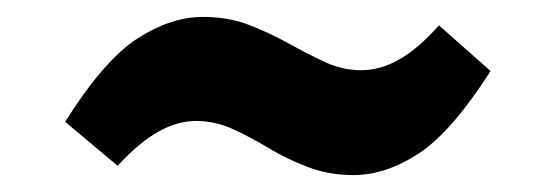

<svg xmlns="http://www.w3.org/2000/svg" viewBox="-20 -471 631 227"><path d="M398 -264Q369 -264 344 -273.5Q319 -283 297.5 -296Q276 -309 255 -318.5Q234 -328 212 -328Q190 -328 167.5 -315.5Q145 -303 119 -275L57 -327Q103 -400 142.5 -425.5Q182 -451 220 -451Q250 -451 274.5 -441.5Q299 -432 321.5 -419.5Q344 -407 364.5 -397.5Q385 -388 407 -388Q430 -388 452.5 -401Q475 -414 499 -441L560 -387Q514 -315 475 -289.5Q436 -264 398 -264Z"/></svg>

Font: Bitter Thin ExtraBold
Style: Italic
Weight: 800
Italic angle: -9°
Version: Version 2.002